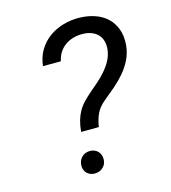

<svg xmlns="http://www.w3.org/2000/svg" viewBox="-109 -809 804 903"><g transform="rotate(-15 293.5 -357.5)"><path d="M229.5 -199.7Q232.4 -230.5 239 -253.7Q245.6 -276.9 256.6 -296.6Q267.6 -316.4 284.2 -334Q300.8 -351.6 324.2 -371.6Q343.3 -387.7 363.8 -405.8Q384.3 -423.8 402.1 -444.3Q419.9 -464.8 432.6 -488Q445.3 -511.2 449.2 -537.6Q452.6 -562 447.5 -581.3Q442.4 -600.6 430.2 -614Q418 -627.4 399.2 -635Q380.4 -642.6 356.4 -643.1Q332 -643.6 310.1 -637.5Q288.1 -631.3 270.5 -619.1Q252.9 -606.9 240.7 -588.4Q228.5 -569.8 223.6 -545.4L136.2 -544.9Q141.1 -588.4 161.1 -621.6Q181.2 -654.8 211.7 -677Q242.2 -699.2 280.8 -710.4Q319.3 -721.7 361.3 -720.7Q402.3 -719.7 436.8 -707.5Q471.2 -695.3 495.1 -672.4Q519 -649.4 531 -616.2Q543 -583 539.6 -540Q536.1 -502 520.5 -470.2Q504.9 -438.5 481.7 -411.4Q458.5 -384.3 430.9 -360.6Q403.3 -336.9 376 -314.9Q347.2 -291 334.2 -263.7Q321.3 -236.3 315.9 -200.2ZM189.5 -45.9Q189.9 -69.8 204.8 -85.7Q219.7 -101.6 244.1 -102.5Q255.9 -103 266.1 -99.1Q276.4 -95.2 283.7 -87.9Q291 -80.6 294.9 -70.6Q298.8 -60.5 298.8 -48.8Q298.3 -24.9 282.7 -10Q267.1 4.9 243.7 5.9Q231.9 6.3 221.9 2.7Q211.9 -1 204.6 -7.8Q197.3 -14.6 193.4 -24.4Q189.5 -34.2 189.5 -45.9Z"/></g></svg>

Font: TypoPRO Roboto Mono
Style: Italic
Weight: 400
Designer: Google
Version: Version 2.000986; 2015; ttfautohint (v1.3)